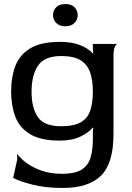

<svg xmlns="http://www.w3.org/2000/svg" viewBox="-20 -685 651 949"><path d="M290 244Q203 244 138 227Q73 210 45 194L65 104V75Q79 96 109 119Q139 142 184 158Q229 174 286 174Q353 174 385.5 152Q418 130 428.5 91Q439 52 439 2V-35L441 -53L439 -55Q419 -30 377.5 -10Q336 10 276 10Q181 10 128.5 -22Q76 -54 55.5 -109Q35 -164 35 -233Q35 -303 55.5 -358Q76 -413 128.5 -445.5Q181 -478 276 -478Q336 -478 376 -462Q416 -446 439 -421L441 -422L439 -441V-468H561Q554 -467 547.5 -453Q541 -439 541 -406V-23Q541 122 479.5 183Q418 244 290 244ZM283 -61Q345 -61 379 -80.5Q413 -100 426 -138.5Q439 -177 439 -233Q439 -288 425.5 -327Q412 -366 378.5 -387Q345 -408 283 -408Q199 -408 167.5 -360Q136 -312 136 -232Q136 -152 167 -106.5Q198 -61 283 -61ZM303 -555Q274 -555 258 -571.5Q242 -588 242 -610Q242 -633 257.5 -649Q273 -665 303 -665Q333 -665 348.5 -649Q364 -633 364 -610Q364 -588 348 -571.5Q332 -555 303 -555Z"/></svg>

Font: Red Rose
Style: Regular
Weight: 400
Designer: Jaikishan Patel
Version: Version 2.000; ttfautohint (v1.8.3)